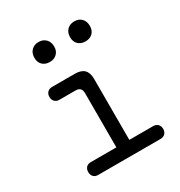

<svg xmlns="http://www.w3.org/2000/svg" viewBox="-181 -899 961 1025"><g transform="rotate(-30 300.0 -387.0)"><path d="M511 -79Q529 -79 539.5 -68Q550 -57 550 -39.5Q550 -22 539.5 -11Q529 0 512 0H126Q108 0 98 -11Q88 -22 88 -39.5Q88 -57 98 -68Q108 -79 126 -79H284V-413Q284 -432 275 -441.5Q266 -451 247 -451H148Q130 -451 119.5 -462Q109 -473 109 -490.5Q109 -508 119.5 -519Q130 -530 148 -530H289Q327 -530 345.5 -511.5Q364 -493 364 -455V-79ZM425 -651Q398 -651 381 -667Q364 -683 364 -711Q364 -740 381 -757Q398 -774 425 -774Q453 -774 469.5 -757Q486 -740 486 -711Q486 -684 469.5 -667.5Q453 -651 425 -651ZM205 -651Q178 -651 161 -667Q144 -683 144 -711Q144 -740 161 -757Q178 -774 205 -774Q232 -774 249 -757Q266 -740 266 -711Q266 -684 249 -667.5Q232 -651 205 -651Z"/></g></svg>

Font: Maple Mono NL Light
Style: Regular
Weight: 300
Monospace: yes
Designer: subframe7536
Version: Version 7.000